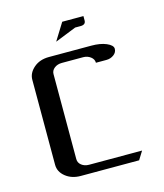

<svg xmlns="http://www.w3.org/2000/svg" viewBox="-88 -615 585 683"><g transform="rotate(-15 204.0 -273.5)"><path d="M47.9 -62V-375Q47.9 -399.9 69.8 -418.9Q91.8 -438 126 -438H282.2Q314.9 -438 336.9 -428.7Q359.9 -418.9 359.9 -405.8Q359.9 -392.6 348.1 -383.8Q336.4 -375 320.8 -375H282.2Q282.2 -388.2 270.5 -397Q258.8 -405.8 243.2 -405.8H165Q148.4 -405.8 137.2 -397Q126 -388.2 126 -375V-62Q126 -48.3 137.2 -39.6Q148.4 -30.8 165 -30.8H359.9L340.8 0H126Q92.8 0 70.3 -18.1Q47.9 -36.1 47.9 -62ZM165 -483.9 204.1 -546.9H282.2V-530.8Q282.2 -515.1 263.2 -515.1H243.2Z"/></g></svg>

Font: Hhenum
Style: Regular
Weight: 400
Designer: T. Christopher White
Version: Version 1.0